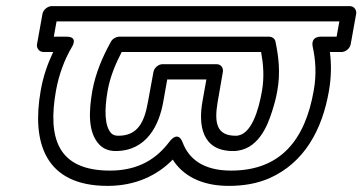

<svg xmlns="http://www.w3.org/2000/svg" viewBox="-20 -573 1185 628"><path d="M736 -15C644 -15 597 -54 577 -108C577 -108 564 -149 533 -108C492 -54 433 -15 340 -15C167 -15 136 -123 163 -276C173 -331 191 -378 215 -419C215 -419 238 -453 198 -453H156L165 -503H1090L1081 -453H1032C1032 -453 995 -457 1003 -419C1012 -378 1016 -330 1006 -276C978 -116 898 -15 736 -15ZM113 -276C84 -111 124 35 332 35C423 35 494 1 545 -51C577 0 637 35 728 35C778 35 822 27 861 10C976 -41 1034 -149 1056 -276C1064 -323 1064 -364 1059 -403H1098C1109 -403 1124 -413 1127 -428L1145 -528C1147 -539 1139 -553 1124 -553H149C138 -553 122 -543 119 -528L101 -428C99 -417 107 -403 122 -403H154C136 -365 121 -323 113 -276ZM343 -437C316 -388 293 -336 282 -276C271 -212 266 -141 305 -100C318 -86 337 -79 358 -79C461 -79 501 -166 514 -240L527 -313H655L642 -240C629 -166 639 -79 742 -79C825 -79 856 -165 870 -209C877 -231 883 -252 887 -276C898 -336 891 -389 881 -437C879 -447 870 -453 860 -453H370C360 -453 348 -446 343 -437ZM751 -129C689 -129 680 -170 692 -240L709 -338C711 -349 704 -363 689 -363H511C500 -363 485 -353 482 -338L464 -240C452 -171 429 -129 367 -129C356 -129 349 -132 344 -137C322 -160 321 -213 332 -276C340 -322 358 -364 378 -403H834C841 -365 845 -323 837 -276C826 -213 802 -129 751 -129Z"/></svg>

Font: Asimov
Style: XWidOuIt
Weight: 500
Designer: Google
Version: Version 2.000980; 2014